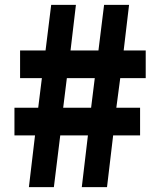

<svg xmlns="http://www.w3.org/2000/svg" viewBox="-20 -764 649 784"><path d="M98 0H200L226 -211H339L314 0H417L442 -211H552V-324H455L471 -445H575V-558H485L507 -744H405L382 -558H268L290 -744H189L166 -558H62V-445H151L136 -324H39V-211H123ZM238 -324 253 -445H367L352 -324Z"/></svg>

Font: Noto Sans JP Black
Style: Regular
Weight: 900
Designer: Ryoko NISHIZUKA 西塚涼子 (kana, bopomofo & ideographs); Paul D. Hunt (Latin, Greek & Cyrillic); Sandoll Communications 산돌커뮤니
Foundry: Adobe
Version: Version 2.002;hotconv 1.0.116;makeotfexe 2.5.65601